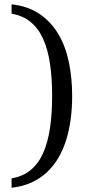

<svg xmlns="http://www.w3.org/2000/svg" viewBox="-20 -737 416 899"><path d="M317.9 -288.1Q317.9 -233.4 311.3 -181.9Q304.7 -130.4 290.8 -84.5Q276.9 -38.6 254.4 0.2Q231.9 39.1 200.4 68.8Q168.9 98.6 127.7 117.4Q86.4 136.2 34.2 142.1V98.1Q86.9 89.4 123.3 59.3Q159.7 29.3 181.9 -20.3Q204.1 -69.8 214.1 -137.2Q224.1 -204.6 224.1 -288.1Q224.1 -371.1 214.1 -438.5Q204.1 -505.9 181.9 -554.9Q159.7 -604 123.3 -634Q86.9 -664.1 34.2 -672.9V-716.8Q112.3 -708 166.5 -670.7Q220.7 -633.3 254.4 -575.4Q288.1 -517.6 303 -443.6Q317.9 -369.6 317.9 -288.1Z"/></svg>

Font: BabelStone Ogham Bound
Style: Regular
Weight: 400
Designer: Andrew West
Foundry: BabelStone
Version: Version 2.02 March 14, 2022